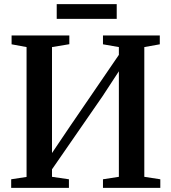

<svg xmlns="http://www.w3.org/2000/svg" viewBox="-20 -916 836 936"><path d="M34.5 0V-42L109.5 -53.5V-686.5L36.5 -700V-743H318V-700.5L233.5 -686.5V-170L322.5 -302L559.5 -648.5V-686.5L482 -700V-743H759V-700L683.5 -686.5V-54L761.5 -42V0H482V-42L559.5 -54V-568.5L480 -447L233.5 -90.5V-54L316 -42V0ZM549 -896V-824H256.5V-896Z"/></svg>

Font: Merriweather 60pt SemiBold
Style: Regular
Weight: 600
Version: Version 2.100